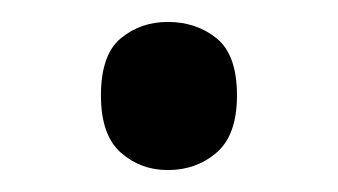

<svg xmlns="http://www.w3.org/2000/svg" viewBox="-20 -141 308 175"><path d="M72 -54Q72 -91 90 -106Q108 -121 133 -121Q159 -121 177.5 -106Q196 -91 196 -54Q196 -18 177.5 -2Q159 14 133 14Q108 14 90 -2Q72 -18 72 -54Z"/></svg>

Font: Noto Sans Pau Cin Hau
Style: Regular
Weight: 400
Designer: Monotype Design Team
Foundry: Monotype Imaging Inc.
Version: Version 2.002; ttfautohint (v1.8.4.7-5d5b)